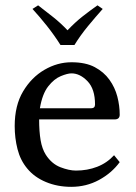

<svg xmlns="http://www.w3.org/2000/svg" viewBox="-20 -703 520 733"><path d="M415.5 -110.4 437 -84Q406.7 -42.5 358.2 -16.1Q309.6 10.3 252 10.3Q199.2 10.3 155.3 -8.1Q111.3 -26.4 84 -59.6Q57.6 -91.3 46.9 -133.5Q36.1 -175.8 36.1 -221.7Q36.1 -300.3 68.1 -354Q100.1 -407.7 149.7 -436.5Q199.2 -465.3 252.9 -465.3Q306.6 -465.3 341.6 -446.8Q376.5 -428.2 397.7 -398.7Q418.9 -369.1 428 -334.2Q437 -299.3 437 -265.1Q437 -247.1 417.5 -247.1H129.4Q129.4 -201.2 135 -168Q140.6 -134.8 154.8 -112.3Q177.2 -77.6 210.4 -64.7Q243.7 -51.8 270 -51.8Q313.5 -51.8 350.8 -66.2Q388.2 -80.6 415.5 -110.4ZM132.3 -289.6H327.6Q342.8 -289.6 342.8 -304.2Q342.8 -363.3 314 -393.1Q285.2 -422.9 252.9 -422.9Q237.8 -422.9 212.2 -412.4Q186.5 -401.9 164.1 -373.3Q141.6 -344.7 132.3 -289.6ZM210.9 -531.2Q187.5 -568.4 159.4 -603.8Q131.3 -639.2 104 -668.9L125.5 -682.6Q155.8 -659.2 183.3 -637.5Q210.9 -615.7 237.8 -587.4Q267.1 -618.2 294.7 -639.9Q322.3 -661.6 352.1 -682.6L372.1 -668.9Q344.7 -638.2 315.9 -603.3Q287.1 -568.4 264.2 -531.2Z"/></svg>

Font: Kurinto Seri
Style: Regular
Weight: 400
Designer: Kurinto was developed by Clint Goss from a range of fonts that are compatible with the SIL Open Font License Version 1.1
Foundry: Clinton F. Goss
Version: Version 2.196; July 25, 2020